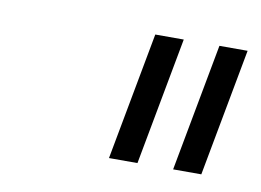

<svg xmlns="http://www.w3.org/2000/svg" viewBox="-40 -793 454 334"><g transform="rotate(10 187.0 -626.0)"><path d="M168.9 -513.2 210.9 -738.8H261.2L219.2 -513.2ZM282.2 -513.2 324.2 -738.8H374L332 -513.2Z"/></g></svg>

Font: Involve
Style: Italic
Weight: 400
Italic angle: -10.5°
Designer: Stefan Peev
Foundry: Context Ltd.
Version: Version 1.001